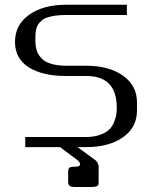

<svg xmlns="http://www.w3.org/2000/svg" viewBox="-20 -603 644 787"><path d="M500 -583.5V-541.5H250Q224.6 -541.5 205.1 -538.6Q185.5 -535.6 172.4 -531Q159.2 -526.4 150.1 -518.3Q141.1 -510.3 136.2 -502.9Q131.3 -495.6 128.7 -484.4Q126 -473.1 125.5 -464.8Q125 -456.5 125 -443.8Q125 -432.1 125.5 -423.8Q126 -415.5 128.7 -403.3Q131.3 -391.1 136.2 -382.3Q141.1 -373.5 150.4 -363.8Q159.7 -354 172.6 -347.9Q185.5 -341.8 205.3 -337.6Q225.1 -333.5 250 -333.5H333.5Q426.8 -333.5 484.1 -293Q541.5 -252.4 541.5 -183.1V-149.9Q541.5 -80.6 484.1 -40.3Q426.8 0 333.5 0H297.9L370.6 53.2Q383.3 63.5 384.3 80.1V142.6Q384.3 150.9 383.1 154.5Q381.8 158.2 375 160.9Q368.2 163.6 353 163.6H290.5Q279.3 163.6 272.7 162.1Q266.1 160.6 263.4 156.7Q260.7 152.8 260.3 150.9Q259.8 148.9 259.3 142.6V101.1Q259.3 88.9 264.4 84.5Q269.5 80.1 290.5 80.1Q308.1 80.1 308.1 69.8Q308.1 63.5 299.8 55.2L226.1 0H83.5V-41.5H333.5Q367.7 -41.5 392.6 -51.3Q417.5 -61 429.7 -74Q441.9 -86.9 449 -106Q456.1 -125 457.3 -136.7Q458.5 -148.4 458.5 -162.6Q458.5 -291.5 333.5 -291.5H250Q154.3 -291.5 97.9 -327.1Q41.5 -362.8 41.5 -431.2Q41.5 -501 99.1 -542.2Q156.7 -583.5 250 -583.5Z"/></svg>

Font: Gputeks
Style: Regular
Weight: 500
Version: Version 0.9